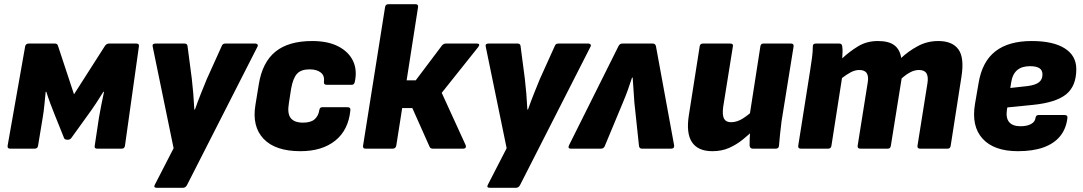

<svg xmlns="http://www.w3.org/2000/svg" viewBox="-20 -703 5121 908"><path d="M28 0Q14 0 16 -14L99 -484Q102 -497 116 -497H240Q251 -497 254 -487L330 -257L477 -487Q485 -497 495 -497H625Q639 -497 637 -484L571 -14Q569 0 556 0H439Q425 0 428 -14L448 -147Q452 -172 459 -206Q466 -240 472 -269H469Q453 -243 433.5 -213.5Q414 -184 397 -161L317 -50Q311 -42 299 -42Q295 -42 290 -43.5Q285 -45 283 -50L238 -162Q229 -184 218 -213.5Q207 -243 199 -269H196Q193 -240 190 -208Q187 -176 182 -147L160 -14Q158 0 144 0Z M721 185Q705 185 712 171L801 -2L702 -483Q699 -497 715 -497H853Q866 -497 867 -484L887 -331Q891 -297 894 -261Q897 -225 899 -185H902Q916 -225 930 -260Q944 -295 958 -329L1028 -484Q1030 -490 1034 -493.5Q1038 -497 1045 -497H1188Q1194 -497 1197.5 -493Q1201 -489 1198 -483L865 171Q858 185 846 185Z M1401 12Q1282 12 1226.5 -46.5Q1171 -105 1188 -207L1204 -305Q1221 -409 1283 -459Q1345 -509 1456 -509Q1531 -509 1580 -483.5Q1629 -458 1649.5 -415Q1670 -372 1658 -316Q1655 -302 1644 -302H1525Q1510 -302 1512 -316Q1516 -345 1497 -360Q1478 -375 1444 -375Q1404 -375 1385 -354.5Q1366 -334 1357 -285L1346 -214Q1338 -166 1355 -144.5Q1372 -123 1413 -123Q1450 -123 1468 -139Q1486 -155 1490 -182Q1492 -196 1504 -196H1623Q1639 -196 1637 -182Q1628 -88 1565.5 -38Q1503 12 1401 12Z M2236 -497Q2245 -497 2246 -492.5Q2247 -488 2242 -481L2069 -264L2182 -17Q2185 -10 2182 -5Q2179 0 2171 0H2027Q2016 0 2012 -8L1930 -192H1882L1854 -14Q1851 0 1837 0H1708Q1695 0 1697 -14L1801 -669Q1803 -683 1816 -683H1946Q1959 -683 1957 -669L1903 -323H1946L2071 -489Q2079 -497 2088 -497Z M2296 185Q2280 185 2287 171L2376 -2L2277 -483Q2274 -497 2290 -497H2428Q2441 -497 2442 -484L2462 -331Q2466 -297 2469 -261Q2472 -225 2474 -185H2477Q2491 -225 2505 -260Q2519 -295 2533 -329L2603 -484Q2605 -490 2609 -493.5Q2613 -497 2620 -497H2763Q2769 -497 2772.5 -493Q2776 -489 2773 -483L2440 171Q2433 185 2421 185Z M2679 0Q2664 0 2671 -16L2905 -485Q2911 -497 2923 -497H3067Q3079 -497 3082 -485L3168 -16Q3170 0 3154 0H3016Q3004 0 3002 -12L2980 -219Q2978 -251 2976 -278Q2974 -305 2972 -336H2969Q2959 -305 2949.5 -278.5Q2940 -252 2927 -221L2840 -12Q2835 0 2822 0Z M3349 12Q3281 12 3252.5 -30.5Q3224 -73 3238 -160L3289 -484Q3291 -497 3304 -497H3433Q3449 -497 3446 -484L3400 -197Q3395 -159 3404 -142Q3413 -125 3437 -125Q3466 -125 3494.5 -143.5Q3523 -162 3551 -189L3545 -89Q3521 -66 3492 -42.5Q3463 -19 3428 -3.5Q3393 12 3349 12ZM3540 0Q3527 0 3525 -14Q3525 -31 3525.5 -49.5Q3526 -68 3528 -88L3524 -150L3576 -484Q3578 -497 3590 -497H3721Q3735 -497 3733 -483L3676 -129Q3672 -97 3669 -68.5Q3666 -40 3664 -14Q3663 0 3649 0Z M3767 0Q3753 0 3755 -14L3811 -368Q3816 -400 3820 -429Q3824 -458 3824 -484Q3824 -497 3838 -497H3949Q3962 -497 3963 -484Q3965 -471 3964.5 -456.5Q3964 -442 3963 -427Q3997 -459 4038 -484Q4079 -509 4132 -509Q4183 -509 4209.5 -489Q4236 -469 4242 -429Q4276 -461 4320.5 -485Q4365 -509 4417 -509Q4484 -509 4512.5 -469.5Q4541 -430 4527 -341L4476 -14Q4474 0 4462 0H4331Q4317 0 4319 -14L4366 -309Q4371 -340 4361.5 -356Q4352 -372 4326 -372Q4305 -372 4284.5 -361Q4264 -350 4244 -332L4193 -14Q4192 -8 4189 -4Q4186 0 4179 0H4049Q4034 0 4036 -14L4083 -309Q4089 -340 4079.5 -356Q4070 -372 4044 -372Q4024 -372 4004 -361.5Q3984 -351 3962 -334L3912 -14Q3910 0 3897 0Z M4794 12Q4681 12 4627 -47Q4573 -106 4591 -212L4608 -311Q4625 -412 4687.5 -460.5Q4750 -509 4859 -509Q4960 -509 5015 -474.5Q5070 -440 5070 -376Q5070 -296 5022 -257Q4974 -218 4865 -207L4744 -195L4742 -185Q4736 -145 4752.5 -125.5Q4769 -106 4806 -106Q4837 -106 4856 -116.5Q4875 -127 4877 -145Q4879 -159 4891 -159H5015Q5030 -159 5028 -145Q5022 -94 4993.5 -59Q4965 -24 4915 -6Q4865 12 4794 12ZM4758 -287 4840 -296Q4877 -301 4893.5 -314Q4910 -327 4910 -351Q4910 -371 4895.5 -380.5Q4881 -390 4851 -390Q4812 -390 4790 -371Q4768 -352 4762 -313Z"/></svg>

Font: Sofia Sans Black
Style: Italic
Weight: 900
Italic angle: -9°
Version: Version 4.100-B